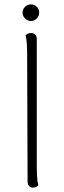

<svg xmlns="http://www.w3.org/2000/svg" viewBox="-20 -848 292 877"><path d="M130 9Q119 9 112.5 1.5Q106 -6 106 -19L104 -594Q104 -624 102.5 -648Q101 -672 97 -686Q100 -690 106 -693.5Q112 -697 122 -697Q133 -697 140.5 -690Q148 -683 148 -669V-94Q148 -64 149.5 -40Q151 -16 155 -2Q152 2 146 5.5Q140 9 130 9ZM121 -752Q106 -752 94.5 -763.5Q83 -775 83 -790Q83 -806 94.5 -817Q106 -828 121 -828Q137 -828 148 -817Q159 -806 159 -790Q159 -775 148 -763.5Q137 -752 121 -752Z"/></svg>

Font: Arima Thin ExtraLight
Style: Regular
Weight: 250
Version: Version 1.100